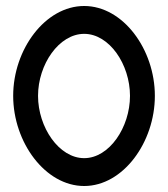

<svg xmlns="http://www.w3.org/2000/svg" viewBox="-20 -610 561 641"><path d="M24 -290C24 -135 131 11 261 11C391 11 497 -135 497 -290C497 -445 391 -590 261 -590C131 -590 24 -445 24 -290ZM107 -290C107 -395 177 -497 261 -497C345 -497 414 -395 414 -290C414 -185 345 -82 261 -82C177 -82 107 -185 107 -290Z"/></svg>

Font: Charger Pro
Style: Bd
Weight: 700
Designer: Jasper
Foundry: Cannot Into Space Fonts
Version: Version 1.09